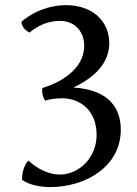

<svg xmlns="http://www.w3.org/2000/svg" viewBox="-20 -555 540 756"><path d="M91.8 77.1C72.3 97.7 66.9 130.9 66.9 148.4V152.8C90.8 172.4 139.6 181.6 177.2 181.6C319.8 181.6 455.6 99.1 455.6 -43.9C455.6 -122.1 416.5 -201.2 269 -210.4C352.1 -249.5 410.2 -306.2 410.2 -385.3C410.2 -470.7 345.2 -534.7 240.2 -534.7C132.3 -534.7 64.5 -469.2 64.5 -469.2C66.9 -438 96.7 -426.8 96.7 -426.8C96.7 -426.8 143.6 -472.7 215.8 -472.7C278.3 -472.7 311.5 -426.8 311.5 -375C311.5 -277.3 208 -226.6 147 -208.5C147 -208.5 146 -203.1 146 -196.3C146 -187.5 147.9 -173.3 157.7 -158.7C174.3 -163.6 195.3 -168 225.6 -168C289.6 -168 360.4 -125.5 360.4 -23.4C360.4 63 293.9 132.3 214.8 132.3C173.3 132.3 125 109.4 91.8 77.1Z"/></svg>

Font: Trykker
Style: Regular
Weight: 400
Designer: Magnus Gaarde
Foundry: Magnus Gaarde
Version: Version 1.001